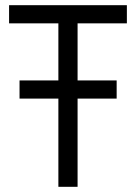

<svg xmlns="http://www.w3.org/2000/svg" viewBox="-20 -720 524 740"><path d="M205 0H279V-630H469V-700H15V-630H205ZM429.6 -410H55.3V-340H429.6Z"/></svg>

Font: Tilda Sans VF
Style: Regular
Weight: 400
Designer: ParaType Ltd
Foundry: ParaType Ltd
Version: Version 1.010